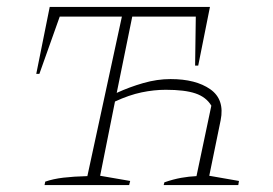

<svg xmlns="http://www.w3.org/2000/svg" viewBox="-20 -536 792 556"><path d="M109 0 111 -10Q134 -18 163.5 -21.5Q193 -25 233 -26L333 -488H153L94 -322H85L124 -516H588L554 -346H545L547 -488H363L318 -267Q355 -284 395 -295.5Q435 -307 474 -307Q547 -307 589 -277.5Q631 -248 619 -188L586 -27L672 -12L670 0H454L456 -8Q482 -17 504.5 -21Q527 -25 549 -26L592 -230Q577 -255 546 -265.5Q515 -276 460 -276Q426 -276 390 -268.5Q354 -261 313 -242L270 -27L357 -12L354 0Z"/></svg>

Font: Piazzolla SC Thin
Style: Italic
Weight: 100
Italic angle: -11.3°
Designer: Juan Pablo del Peral
Foundry: Huerta Tipografica
Version: Version 1.330